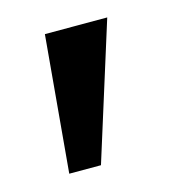

<svg xmlns="http://www.w3.org/2000/svg" viewBox="-54 -747 314 351"><g transform="rotate(-15 102.5 -571.0)"><path d="M37 -442 60 -700H178L97 -442Z"/></g></svg>

Font: Lexend Deca
Style: Regular
Weight: 400
Designer: Bonnie Shaver-Troup, Thomas Jockin
Foundry: Lexend
Version: Version 1.008; ttfautohint (v1.8.4.7-5d5b)